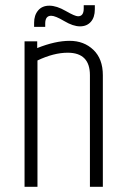

<svg xmlns="http://www.w3.org/2000/svg" viewBox="-20 -723 488 743"><path d="M304 -703H347V-687Q347 -656 331.5 -638.5Q316 -621 289.5 -621Q263 -621 228.5 -641.5Q194 -662 178 -662Q155 -662 155 -632V-619H112V-635Q112 -664 127.5 -682.5Q143 -701 171 -701Q199 -701 234.5 -680.5Q270 -660 282 -660Q304 -660 304 -690ZM124 -537Q194 -565 249.5 -565Q305 -565 341.5 -530Q378 -495 378 -432V0H328V-432Q328 -519 242 -519Q188 -519 125 -489V0H75V-563H124Z"/></svg>

Font: Khand Light
Style: Regular
Weight: 300
Designer: Devanagari: Sanchit Sawaria, Jyotish Sonowal; Latin: Satya Rajpurohit
Foundry: Indian Type Foundry
Version: Version 1.101;PS 1.0;hotconv 1.0.78;makeotf.lib2.5.61930; tt